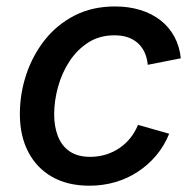

<svg xmlns="http://www.w3.org/2000/svg" viewBox="-20 -573 617 604"><path d="M261.2 11.2Q192.9 11.2 144 -16.6Q95.2 -44.4 68.8 -95.2Q42.5 -146 42.5 -213.9Q42.5 -278.3 62.7 -338.9Q83 -399.4 121.3 -447.8Q159.7 -496.1 215.1 -524.4Q270.5 -552.7 341.8 -552.7Q385.3 -552.7 421.6 -541.5Q458 -530.3 485.1 -509Q512.2 -487.8 528.6 -457.5Q544.9 -427.2 548.8 -389.6L444.8 -369.1Q442.9 -390.1 435.3 -407.2Q427.7 -424.3 414.6 -436.5Q401.4 -448.7 383.1 -455.3Q364.7 -461.9 339.8 -461.9Q293 -461.9 257.6 -439.2Q222.2 -416.5 198.2 -379.6Q174.3 -342.8 162.4 -299.1Q150.4 -255.4 150.4 -212.9Q150.4 -175.3 162.1 -144.8Q173.8 -114.3 199 -96.9Q224.1 -79.6 263.7 -79.6Q290 -79.6 313.5 -86.9Q336.9 -94.2 356.4 -107.7Q376 -121.1 390.6 -139.6Q405.3 -158.2 414.1 -180.2L512.2 -152.3Q496.6 -113.8 471.2 -83.7Q445.8 -53.7 413.3 -32.5Q380.9 -11.2 342.3 0Q303.7 11.2 261.2 11.2Z"/></svg>

Font: Inter Medium
Style: Italic
Weight: 500
Italic angle: -9.3988°
Designer: Rasmus Andersson
Foundry: rsms
Version: Version 4.001;git-66647c0bb